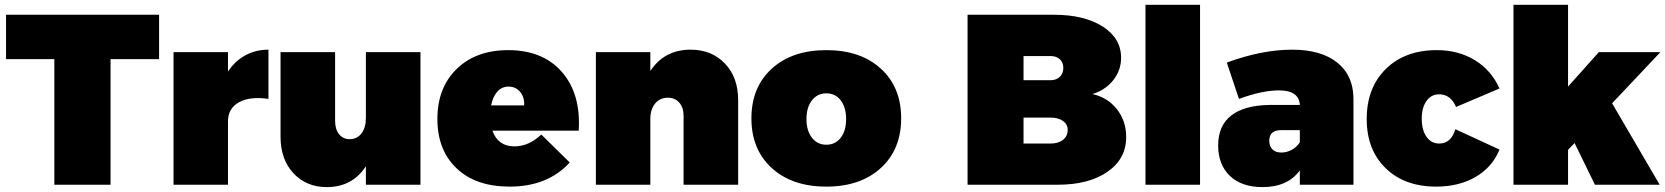

<svg xmlns="http://www.w3.org/2000/svg" viewBox="-20 -762 6869 792"><path d="M4.9 -518.1V-701.2H636.2V-518.1H436V0H204.1V-518.1Z M695.8 0V-546.9H920.4V-466.8Q949.2 -510.3 991.9 -533.7Q1034.7 -557.1 1087.4 -557.1V-354Q1011.2 -365.2 965.8 -340.1Q920.4 -314.9 920.4 -261.2V0Z M1137.2 -198.2V-546.9H1362.3V-263.2Q1362.3 -229 1378.7 -208.5Q1395 -188 1422.4 -188Q1453.1 -188 1471.2 -211.9Q1489.3 -235.8 1489.3 -275.9V-546.9H1714.4V0H1489.3V-76.2Q1433.1 9.8 1328.1 9.8Q1243.7 9.8 1190.4 -47.4Q1137.2 -104.5 1137.2 -198.2Z M1784.2 -271Q1784.2 -400.4 1864 -477.8Q1943.8 -555.2 2076.2 -555.2Q2219.2 -555.2 2297.9 -465.1Q2376.5 -375 2367.2 -223.1H2011.2Q2034.2 -158.2 2102.1 -158.2Q2161.1 -158.2 2212.9 -207L2330.1 -91.8Q2239.7 7.8 2082 7.8Q1942.9 7.8 1863.5 -67.6Q1784.2 -143.1 1784.2 -271ZM2005.9 -327.1H2142.1Q2144 -360.8 2125.7 -382.8Q2107.4 -404.8 2078.1 -404.8Q2049.8 -404.8 2031.2 -383.8Q2012.7 -362.8 2005.9 -327.1Z M2438 0V-546.9H2662.6V-469.2Q2720.7 -557.1 2828.6 -557.1Q2915.5 -557.1 2970.2 -500Q3024.9 -442.9 3024.9 -349.1V0H2799.8V-284.2Q2799.8 -318.4 2782 -338.6Q2764.2 -358.9 2734.9 -358.9Q2702.1 -358.9 2682.4 -335Q2662.6 -311 2662.6 -271V0Z M3388.7 7.8Q3247.6 7.8 3163.6 -68.8Q3079.6 -145.5 3079.6 -273.9Q3079.6 -402.3 3163.6 -478.8Q3247.6 -555.2 3388.7 -555.2Q3529.8 -555.2 3613.5 -478.8Q3697.3 -402.3 3697.3 -273.9Q3697.3 -145.5 3613.3 -68.8Q3529.3 7.8 3388.7 7.8ZM3329.1 -347.9Q3306.6 -318.8 3306.6 -271Q3306.6 -223.1 3329.1 -194.1Q3351.6 -165 3388.7 -165Q3425.8 -165 3448 -193.8Q3470.2 -222.7 3470.2 -271Q3470.2 -319.3 3448 -348.1Q3425.8 -377 3388.7 -377Q3351.6 -377 3329.1 -347.9Z M3971.2 0V-701.2H4326.2Q4452.6 -701.2 4528.6 -652.6Q4604.5 -604 4604.5 -523.9Q4604.5 -472.2 4572.3 -431.4Q4540 -390.6 4486.3 -374Q4549.3 -359.9 4587.4 -311.3Q4625.5 -262.7 4625.5 -196.8Q4625.5 -106.9 4548.6 -53.5Q4471.7 0 4343.3 0ZM4202.1 -169.9H4313.5Q4345.7 -169.9 4365 -185.3Q4384.3 -200.7 4384.3 -226.1Q4384.3 -249 4365 -262.9Q4345.7 -276.9 4313.5 -276.9H4202.1ZM4202.1 -431.2H4313.5Q4337.4 -431.2 4351.8 -445.1Q4366.2 -459 4366.2 -481.9Q4366.2 -504.4 4351.8 -517.6Q4337.4 -530.8 4313.5 -530.8H4202.1Z M4705.1 0V-742.2H4930.2V0Z M5004.9 -162.1Q5004.9 -243.2 5058.6 -285.4Q5112.3 -327.6 5216.8 -329.1H5341.8Q5340.8 -357.9 5319.3 -373.5Q5297.9 -389.2 5256.8 -389.2Q5186 -389.2 5090.8 -354L5040.5 -503.9Q5185.1 -557.1 5310.5 -557.1Q5429.7 -557.1 5496.3 -503.7Q5563 -450.2 5563 -354V0H5341.8V-59.1Q5291.5 9.8 5188 9.8Q5101.6 9.8 5053.2 -36.6Q5004.9 -83 5004.9 -162.1ZM5215.8 -181.2Q5215.8 -158.7 5228.8 -145.8Q5241.7 -132.8 5265.6 -132.8Q5287.6 -132.8 5308.1 -143.8Q5328.6 -154.8 5341.8 -174.8V-225.1H5263.7Q5215.8 -225.1 5215.8 -181.2Z M5617.7 -271Q5617.7 -399.9 5696.5 -477.5Q5775.4 -555.2 5906.7 -555.2Q5996.1 -555.2 6064 -513.7Q6131.8 -472.2 6165.5 -397L5986.3 -320.8Q5963.9 -373 5916.5 -373Q5883.8 -373 5864.3 -345.5Q5844.7 -317.9 5844.7 -272Q5844.7 -225.6 5864.3 -197.8Q5883.8 -169.9 5916.5 -169.9Q5965.8 -169.9 5983.4 -229L6165.5 -145Q6135.7 -72.3 6066.9 -32.2Q5998 7.8 5904.3 7.8Q5773.9 7.8 5695.8 -68.1Q5617.7 -144 5617.7 -271Z M6223.1 0V-742.2H6448.2V-404.8L6575.2 -546.9H6829.1L6629.9 -335.9L6826.2 0H6559.1L6475.1 -171.9L6448.2 -144V0Z"/></svg>

Font: Trueno Black
Style: Regular
Weight: 900
Designer: Julieta Ulanovsky
Foundry: Julieta Ulanovsky
Version: Version 3.001b | FøM Fix